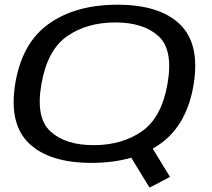

<svg xmlns="http://www.w3.org/2000/svg" viewBox="-20 -702 922 834"><path d="M629.5 113 718.5 66.5 620 -94.5 528 -53ZM377.5 5.5Q560 5.5 676.5 -77.5Q793 -160.5 821.5 -337.5Q849 -512.5 761 -597Q673 -681.5 490.5 -681.5Q308 -681.5 191.5 -598.2Q75 -515 46 -337.5Q18 -163 106.5 -78.8Q195 5.5 377.5 5.5ZM387 -71.5Q264 -71.5 199 -131.2Q134 -191 160 -337.5Q186 -485.5 272 -545Q358 -604.5 481 -604.5Q603.5 -604.5 668.5 -545Q733.5 -485.5 707.5 -337.5Q682 -191 595.8 -131.2Q509.5 -71.5 387 -71.5Z"/></svg>

Font: Anybody Expanded
Style: Italic
Weight: 400
Width: 7
Italic angle: -10°
Version: Version 1.113;gftools[0.9.25]